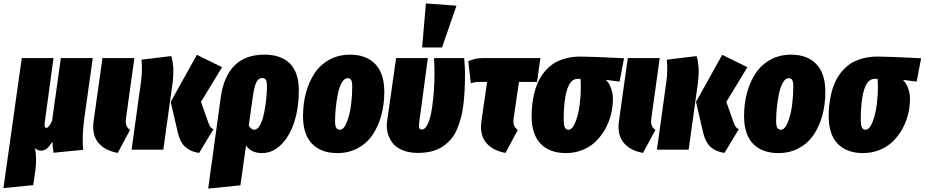

<svg xmlns="http://www.w3.org/2000/svg" viewBox="-65 -873 5393 1120"><path d="M426.8 -183.1Q412.6 -78.1 419.9 1L247.1 18.1Q241.2 -19 241.2 -46.9Q222.7 -18.1 207.8 -6.1Q192.9 5.9 173.8 5.9Q152.8 5.9 139.2 -9.8Q150.9 51.8 141.1 122.1L128.9 207L-44.9 224.1L62 -534.2H247.1L196.8 -165Q193.8 -143.6 195.8 -135.3Q197.8 -127 205.1 -127Q220.2 -127 238.8 -168.9L290 -534.2H476.1Z M718.8 -534.2 670.4 -186Q666.5 -158.7 671.6 -142.8Q676.8 -127 693.8 -115.2L621.6 19Q544.9 4.9 507.3 -42Q469.7 -88.9 481.4 -168.9L532.7 -534.2Z M1096.7 19Q1073.2 15.6 1055.4 8.5Q1037.6 1.5 1020.5 -11.7Q1003.4 -24.9 991.2 -47.6Q979 -70.3 971.7 -102.1L930.7 -278.8L1083.5 -553.2L1230.5 -481L1107.4 -278.8L1151.4 -154.8Q1162.1 -124 1180.7 -120.1ZM702.6 0 757.3 -395Q766.6 -461.9 760.3 -524.9L933.6 -545.9Q941.9 -522.9 945.1 -486.6Q948.2 -450.2 942.4 -394L887.7 0Z M1478 -554.2Q1574.7 -554.2 1626.5 -502.2Q1678.2 -450.2 1678.2 -344.2Q1678.2 -245.6 1652.1 -163.1Q1626 -80.6 1576.2 -30.3Q1526.4 20 1462.4 20Q1401.4 20 1370.1 -23.9L1337.4 208L1149.4 227.1L1223.1 -308.1Q1240.2 -427.7 1303.2 -491Q1366.2 -554.2 1478 -554.2ZM1418 -116.2Q1436.5 -116.2 1451.7 -143.1Q1466.8 -169.9 1475.1 -210.7Q1483.4 -251.5 1487.8 -292.5Q1492.2 -333.5 1492.2 -368.2Q1492.2 -397.5 1485.6 -407.7Q1479 -418 1464.4 -418Q1443.4 -418 1430.7 -393.6Q1418 -369.1 1409.2 -305.2L1386.2 -141.1Q1399.9 -116.2 1418 -116.2Z M1902.8 20Q1808.6 20 1755.6 -33.9Q1702.6 -87.9 1702.6 -195.8Q1702.6 -269 1720.2 -333Q1737.8 -397 1771 -446.8Q1804.2 -496.6 1857.4 -525.4Q1910.6 -554.2 1977.1 -554.2Q2070.8 -554.2 2123.8 -499.5Q2176.8 -444.8 2176.8 -336.9Q2176.8 -263.7 2159.2 -199.7Q2141.6 -135.7 2108.4 -86.4Q2075.2 -37.1 2022.2 -8.5Q1969.2 20 1902.8 20ZM1917 -116.2Q1940.9 -116.2 1958.5 -161.6Q1976.1 -207 1982.9 -261.7Q1989.7 -316.4 1989.7 -367.2Q1989.7 -395 1983.4 -406Q1977.1 -417 1962.9 -417Q1943.8 -417 1929 -391.1Q1914.1 -365.2 1906 -325.2Q1897.9 -285.2 1893.8 -244.4Q1889.6 -203.6 1889.6 -167Q1889.6 -138.7 1896.2 -127.4Q1902.8 -116.2 1917 -116.2Z M2419.4 -853 2597.7 -839.8 2513.7 -596.2H2397.5ZM2642.6 -534.2Q2647.5 -480.5 2647.5 -445.8Q2647.5 -394 2645.5 -351.8Q2643.6 -309.6 2638.4 -264.9Q2633.3 -220.2 2623.8 -185.5Q2614.3 -150.9 2600.1 -117.4Q2585.9 -84 2564.9 -60.1Q2543.9 -36.1 2516.6 -17.8Q2489.3 0.5 2452.6 9.8Q2416 19 2371.6 19Q2319.8 19 2281.5 2.4Q2243.2 -14.2 2223.1 -41.5Q2203.1 -68.8 2195.6 -101.1Q2188 -133.3 2193.4 -168L2245.6 -534.2H2430.7L2380.4 -158.2Q2377.4 -135.7 2380.6 -126.5Q2383.8 -117.2 2395.5 -117.2Q2415.5 -117.2 2430.9 -151.1Q2446.3 -185.1 2454.3 -238Q2462.4 -291 2466.1 -344Q2469.7 -397 2469.7 -446.8Q2469.7 -464.8 2467.3 -534.2Z M2962.4 -395 2931.6 -186Q2927.7 -158.7 2933.1 -143.1Q2938.5 -127.4 2955.6 -115.2L2883.8 19Q2807.1 4.9 2769.5 -42Q2731.9 -88.9 2743.7 -168.9L2776.4 -395H2725.6Q2704.1 -395 2681.6 -387.2L2666.5 -516.1Q2706.5 -534.2 2752.4 -534.2H3087.4L3067.4 -395Z M3236.3 20Q3142.1 20 3089.1 -33.9Q3036.1 -87.9 3036.1 -195.8Q3036.1 -230 3039.6 -262.2Q3043 -294.4 3051.5 -329.6Q3060.1 -364.7 3074 -395Q3087.9 -425.3 3110.4 -453.1Q3132.8 -481 3161.6 -500.5Q3190.4 -520 3231.4 -531.5Q3272.5 -543 3321.3 -543Q3386.7 -543 3575.2 -533.2L3549.3 -397L3469.2 -407.2Q3477.5 -398.9 3485.4 -387.7Q3493.2 -376.5 3501.7 -351.1Q3510.3 -325.7 3510.3 -296.9Q3510.3 -252 3499.5 -207.3Q3488.8 -162.6 3466.1 -121.6Q3443.4 -80.6 3411.6 -49.1Q3379.9 -17.6 3334.5 1.2Q3289.1 20 3236.3 20ZM3250.5 -116.2Q3274.4 -116.2 3292 -161.6Q3309.6 -207 3316.4 -261.7Q3323.2 -316.4 3323.2 -367.2Q3323.2 -388.7 3321.3 -413.1H3304.2Q3263.2 -413.1 3243.2 -350.8Q3223.1 -288.6 3223.1 -176.8Q3223.1 -143.6 3229.7 -129.9Q3236.3 -116.2 3250.5 -116.2Z M3783.2 -534.2 3734.9 -186Q3731 -158.7 3736.1 -142.8Q3741.2 -127 3758.3 -115.2L3686 19Q3609.4 4.9 3571.8 -42Q3534.2 -88.9 3545.9 -168.9L3597.2 -534.2Z M4161.1 19Q4137.7 15.6 4119.9 8.5Q4102.1 1.5 4085 -11.7Q4067.9 -24.9 4055.7 -47.6Q4043.5 -70.3 4036.1 -102.1L3995.1 -278.8L4147.9 -553.2L4294.9 -481L4171.9 -278.8L4215.8 -154.8Q4226.6 -124 4245.1 -120.1ZM3767.1 0 3821.8 -395Q3831.1 -461.9 3824.7 -524.9L3998 -545.9Q4006.3 -522.9 4009.5 -486.6Q4012.7 -450.2 4006.8 -394L3952.1 0Z M4475.6 20Q4381.3 20 4328.4 -33.9Q4275.4 -87.9 4275.4 -195.8Q4275.4 -269 4293 -333Q4310.5 -397 4343.8 -446.8Q4377 -496.6 4430.2 -525.4Q4483.4 -554.2 4549.8 -554.2Q4643.6 -554.2 4696.5 -499.5Q4749.5 -444.8 4749.5 -336.9Q4749.5 -263.7 4731.9 -199.7Q4714.4 -135.7 4681.2 -86.4Q4647.9 -37.1 4595 -8.5Q4542 20 4475.6 20ZM4489.7 -116.2Q4513.7 -116.2 4531.2 -161.6Q4548.8 -207 4555.7 -261.7Q4562.5 -316.4 4562.5 -367.2Q4562.5 -395 4556.2 -406Q4549.8 -417 4535.6 -417Q4516.6 -417 4501.7 -391.1Q4486.8 -365.2 4478.8 -325.2Q4470.7 -285.2 4466.6 -244.4Q4462.4 -203.6 4462.4 -167Q4462.4 -138.7 4469 -127.4Q4475.6 -116.2 4489.7 -116.2Z M4969.2 20Q4875 20 4822 -33.9Q4769 -87.9 4769 -195.8Q4769 -230 4772.5 -262.2Q4775.9 -294.4 4784.4 -329.6Q4793 -364.7 4806.9 -395Q4820.8 -425.3 4843.3 -453.1Q4865.7 -481 4894.5 -500.5Q4923.3 -520 4964.4 -531.5Q5005.4 -543 5054.2 -543Q5119.6 -543 5308.1 -533.2L5282.2 -397L5202.1 -407.2Q5210.4 -398.9 5218.3 -387.7Q5226.1 -376.5 5234.6 -351.1Q5243.2 -325.7 5243.2 -296.9Q5243.2 -252 5232.4 -207.3Q5221.7 -162.6 5199 -121.6Q5176.3 -80.6 5144.5 -49.1Q5112.8 -17.6 5067.4 1.2Q5022 20 4969.2 20ZM4983.4 -116.2Q5007.3 -116.2 5024.9 -161.6Q5042.5 -207 5049.3 -261.7Q5056.2 -316.4 5056.2 -367.2Q5056.2 -388.7 5054.2 -413.1H5037.1Q4996.1 -413.1 4976.1 -350.8Q4956.1 -288.6 4956.1 -176.8Q4956.1 -143.6 4962.6 -129.9Q4969.2 -116.2 4983.4 -116.2Z"/></svg>

Font: Fira Sans Compressed Heavy
Style: Italic
Weight: 900
Width: 3
Italic angle: -8°
Designer: Carrois Corporate & Edenspiekermann AG
Foundry: Carrois Corporate GbR & Edenspiekermann AG
Version: Version 4.203;PS 004.203;hotconv 1.0.88;makeotf.lib2.5.64775